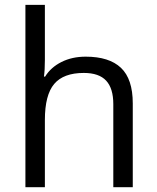

<svg xmlns="http://www.w3.org/2000/svg" viewBox="-20 -780 654 800"><path d="M452.1 0V-346.2Q452.1 -411.6 422.4 -443.8Q392.6 -476.1 329.1 -476.1Q244.6 -476.1 205.8 -430.2Q167 -384.3 167 -279.8V0H85.9V-759.8H167V-529.8Q167 -488.3 163.1 -460.9H168Q191.9 -499.5 236.1 -521.7Q280.3 -543.9 336.9 -543.9Q435.1 -543.9 484.1 -497.3Q533.2 -450.7 533.2 -349.1V0Z"/></svg>

Font: Sahel FD
Style: FD
Weight: 400
Foundry: Saber Rastikerdar (saber.rastikerdar@gmail.com)
Version: Version 3.3.1